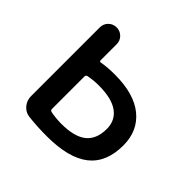

<svg xmlns="http://www.w3.org/2000/svg" viewBox="-138 -658 805 805"><g transform="rotate(45 264.5 -255.0)"><path d="M172 -279V-86Q172 -78 181 -76Q212 -70 244 -70Q321 -70 357.5 -99.5Q394 -129 394 -190Q394 -240 356 -267.5Q318 -295 242 -295Q208 -295 180 -289Q172 -287 172 -279ZM128 4Q104 1 88 -18Q72 -37 72 -62V-470Q72 -491 86.5 -505.5Q101 -520 122 -520Q143 -520 157.5 -505.5Q172 -491 172 -470V-376Q172 -367 180 -369Q214 -375 257 -375Q371 -375 431.5 -325.5Q492 -276 492 -190Q492 -89 429.5 -39.5Q367 10 237 10Q180 10 128 4Z"/></g></svg>

Font: Rounded Mplus 1c Medium
Style: Regular
Weight: 500
Version: Version 1.059.20150529